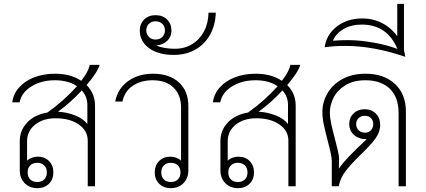

<svg xmlns="http://www.w3.org/2000/svg" viewBox="-20 -970 2218 1000"><path d="M475 -420V0H437V-237Q437 -289 390.5 -321.5Q344 -354 270 -354Q204 -354 162.5 -320.5Q121 -287 121 -234V-133Q131 -143 146 -148.5Q161 -154 177 -154Q213 -154 235.5 -131Q258 -108 258 -72Q258 -36 235 -13Q212 10 175 10Q134 10 108.5 -16Q83 -42 83 -83V-234Q83 -292 122 -332.5Q161 -373 227 -384Q312 -444 381 -521Q335 -552 266 -552Q195 -552 143.5 -520Q92 -488 82 -437H44Q49 -480 79 -514Q109 -548 157.5 -567Q206 -586 266 -586Q349 -586 403 -549Q442 -599 447 -632H499Q488 -594 431 -527Q475 -483 475 -420ZM435 -423Q435 -467 406 -499Q350 -438 282 -388Q328 -386 371 -369Q414 -352 435 -324ZM124 -72Q124 -49 137.5 -35.5Q151 -22 174 -22Q197 -22 210.5 -35.5Q224 -49 224 -72Q224 -95 210.5 -108.5Q197 -122 174 -122Q151 -122 137.5 -108.5Q124 -95 124 -72Z M961 -418V-83Q961 -42 935.5 -16Q910 10 869 10Q832 10 809 -13Q786 -36 786 -72Q786 -108 808.5 -131Q831 -154 867 -154Q883 -154 898 -148.5Q913 -143 923 -133V-410Q923 -476 883.5 -514Q844 -552 775 -552Q713 -552 670.5 -522.5Q628 -493 618 -441H580Q593 -508 646.5 -547Q700 -586 777 -586Q862 -586 911.5 -541Q961 -496 961 -418ZM920 -72Q920 -95 906.5 -108.5Q893 -122 870 -122Q847 -122 833.5 -108.5Q820 -95 820 -72Q820 -49 833.5 -35.5Q847 -22 870 -22Q893 -22 906.5 -35.5Q920 -49 920 -72Z M1104 -904Q1102 -840 1074.5 -790Q1047 -740 998 -712Q949 -684 885 -684Q804 -684 756 -719.5Q708 -755 708 -811Q708 -846 731 -868.5Q754 -891 790 -891Q827 -891 850 -868.5Q873 -846 873 -810Q873 -779 851.5 -758Q830 -737 794 -733Q834 -716 891 -716Q941 -716 980.5 -740Q1020 -764 1042.5 -806.5Q1065 -849 1066 -904ZM790 -764Q812 -764 825.5 -777.5Q839 -791 839 -812Q839 -833 825.5 -846Q812 -859 790 -859Q769 -859 755.5 -846Q742 -833 742 -812Q742 -791 755.5 -777.5Q769 -764 790 -764Z M1520 -420V0H1482V-237Q1482 -289 1435.5 -321.5Q1389 -354 1315 -354Q1249 -354 1207.5 -320.5Q1166 -287 1166 -234V-133Q1176 -143 1191 -148.5Q1206 -154 1222 -154Q1258 -154 1280.5 -131Q1303 -108 1303 -72Q1303 -36 1280 -13Q1257 10 1220 10Q1179 10 1153.5 -16Q1128 -42 1128 -83V-234Q1128 -292 1167 -332.5Q1206 -373 1272 -384Q1357 -444 1426 -521Q1380 -552 1311 -552Q1240 -552 1188.5 -520Q1137 -488 1127 -437H1089Q1094 -480 1124 -514Q1154 -548 1202.5 -567Q1251 -586 1311 -586Q1394 -586 1448 -549Q1487 -599 1492 -632H1544Q1533 -594 1476 -527Q1520 -483 1520 -420ZM1480 -423Q1480 -467 1451 -499Q1395 -438 1327 -388Q1373 -386 1416 -369Q1459 -352 1480 -324ZM1169 -72Q1169 -49 1182.5 -35.5Q1196 -22 1219 -22Q1242 -22 1255.5 -35.5Q1269 -49 1269 -72Q1269 -95 1255.5 -108.5Q1242 -122 1219 -122Q1196 -122 1182.5 -108.5Q1169 -95 1169 -72Z M2094 -389V0H2056V-381Q2056 -464 2010 -508Q1964 -552 1884 -552Q1820 -552 1778 -525.5Q1736 -499 1717 -460.5Q1698 -422 1698 -385Q1698 -358 1705 -325.5Q1712 -293 1726 -240Q1728 -232 1737 -196.5Q1746 -161 1746 -143Q1746 -113 1745 -91Q1761 -117 1803 -160.5Q1845 -204 1890 -245Q1849 -245 1824 -267Q1799 -289 1799 -324Q1799 -358 1821.5 -379.5Q1844 -401 1879 -401Q1915 -401 1937.5 -378.5Q1960 -356 1960 -321Q1960 -282 1935.5 -248.5Q1911 -215 1860 -166Q1808 -115 1780.5 -79.5Q1753 -44 1744 0H1708V-133Q1708 -158 1687 -236Q1673 -290 1666 -323.5Q1659 -357 1659 -387Q1659 -437 1685 -483Q1711 -529 1762 -557.5Q1813 -586 1884 -586Q1980 -586 2037 -533Q2094 -480 2094 -389ZM1924 -324Q1924 -343 1912 -355Q1900 -367 1881 -367Q1861 -367 1848 -355Q1835 -343 1835 -324Q1835 -304 1848 -291.5Q1861 -279 1881 -279Q1900 -279 1912 -291.5Q1924 -304 1924 -324Z M2091 -674Q1926 -731 1776 -731Q1725 -731 1671 -724Q1680 -790 1734.5 -832Q1789 -874 1867 -874Q1923 -874 1970.5 -849.5Q2018 -825 2049 -781V-950H2084V-707Q2087 -699 2091 -674ZM2050 -715Q1997 -842 1864 -842Q1809 -842 1769 -818.5Q1729 -795 1714 -758Q1756 -761 1791 -761Q1854 -761 1926.5 -748Q1999 -735 2050 -715Z"/></svg>

Font: Sarabun Thin
Style: Regular
Weight: 250
Designer: Suppakit Chalermlarp | Katatrad Co.,Ltd.
Foundry: Cadson Demak Co.,Ltd.
Version: Version 1.000; ttfautohint (v1.6)